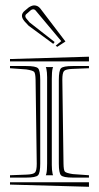

<svg xmlns="http://www.w3.org/2000/svg" viewBox="-20 -742 372 722"><path d="M174.8 -445.8V-127V-121.1Q174.8 -102.5 177.7 -88.9Q177.7 -87.9 178.5 -85.9Q179.2 -84 179.7 -83H152.3Q152.3 -84 153.3 -85.9Q154.3 -87.9 154.3 -88.9Q157.2 -100.6 157.2 -127V-445.8V-451.7Q157.2 -470.2 154.3 -483.9Q154.3 -484.9 153.3 -486.8Q152.3 -488.8 152.3 -489.7H179.7Q179.2 -488.8 178.5 -486.8Q177.7 -484.9 177.7 -483.9Q174.8 -472.2 174.8 -445.8ZM314.5 -83V-74.2H253.4Q217.8 -74.2 209.5 -82.8Q201.2 -91.3 201.2 -127V-441.4Q201.2 -477.1 209.5 -485.4Q217.8 -493.7 253.4 -493.7H314.5V-485.4L252 -482.9Q227.1 -481.9 220.7 -474.9Q214.4 -467.8 214.4 -442.4L218.8 -127Q219.2 -101.6 224.1 -96.4Q229 -91.3 253.4 -87.4ZM314.5 -528.8V-511.2H17.6V-520ZM314.5 -56.6V-39.6L17.6 -47.9V-56.6ZM17.6 -485.4V-493.7H78.6Q114.3 -493.7 122.8 -485.4Q131.3 -477.1 131.3 -441.4V-127Q131.3 -91.3 122.8 -82.8Q114.3 -74.2 78.6 -74.2H17.6V-83L80.6 -85.4Q105.5 -86.4 111.8 -93.5Q118.2 -100.6 118.2 -126L113.8 -441.4Q113.3 -466.3 108.4 -471.7Q103.5 -477.1 78.6 -481ZM185.5 -584 180.2 -577.1 87.9 -645 72.8 -661.1Q62.5 -673.3 62.5 -682.6Q62.5 -693.4 73.7 -702.1L88.4 -714.4Q100.1 -721.7 108.4 -721.7Q122.1 -721.7 131.3 -710.4L226.1 -585.9L195.3 -565.9L189.5 -570.3L210.4 -587.4L114.3 -702.1Q110.4 -707 104.5 -707Q100.1 -707 95.7 -703.6L80.6 -690.4Q75.2 -686.5 75.2 -681.2Q75.2 -677.2 78.6 -672.9L91.3 -657.7Z"/></svg>

Font: FoglihtenNo03
Style: Regular
Weight: 500
Version: Version 0.59